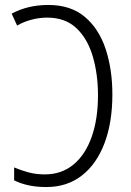

<svg xmlns="http://www.w3.org/2000/svg" viewBox="-20 -744 530 774"><path d="M167 10Q127 10 95 3Q63 -4 37 -17V-69Q63 -58 93.5 -49.5Q124 -41 161 -41Q228 -41 276 -80.5Q324 -120 349.5 -192Q375 -264 375 -360Q375 -445 354 -516.5Q333 -588 288 -630.5Q243 -673 170 -673Q140 -673 108.5 -665Q77 -657 49 -641L27 -689Q92 -724 175 -724Q265 -724 322 -676Q379 -628 406 -546Q433 -464 433 -363Q433 -250 401 -166Q369 -82 309.5 -36Q250 10 167 10Z"/></svg>

Font: Noto Sans Condensed Light
Style: Regular
Weight: 300
Width: 3
Designer: Monotype Design Team
Foundry: Monotype Imaging Inc.
Version: Version 2.013; ttfautohint (v1.8.4.7-5d5b)